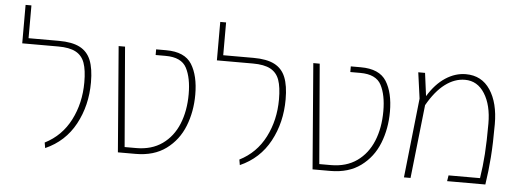

<svg xmlns="http://www.w3.org/2000/svg" viewBox="-49 -869 2733 1015"><g transform="rotate(5 1317.5 -361.5)"><path d="M213 -18Q302 -63 348 -153Q394 -243 394 -353Q394 -418 380.5 -456Q367 -494 333.5 -512Q300 -530 240 -530H49V-734H80V-560H241Q311 -560 352 -539Q393 -518 411 -473.5Q429 -429 429 -356Q429 -233 375.5 -134Q322 -35 218 11Z M558 -560H592L636 -31H697Q779 -31 835.5 -71Q892 -111 920.5 -180.5Q949 -250 949 -339Q949 -425 921.5 -477.5Q894 -530 810 -530H757V-560H810Q909 -560 946.5 -500Q984 -440 984 -339Q984 -249 953.5 -172Q923 -95 858.5 -47.5Q794 0 697 0H603Z M1246 -18Q1335 -63 1381 -153Q1427 -243 1427 -353Q1427 -418 1413.5 -456Q1400 -494 1366.5 -512Q1333 -530 1273 -530H1082V-734H1113V-560H1274Q1344 -560 1385 -539Q1426 -518 1444 -473.5Q1462 -429 1462 -356Q1462 -233 1408.5 -134Q1355 -35 1251 11Z M1591 -560H1625L1669 -31H1730Q1812 -31 1868.5 -71Q1925 -111 1953.5 -180.5Q1982 -250 1982 -339Q1982 -425 1954.5 -477.5Q1927 -530 1843 -530H1790V-560H1843Q1942 -560 1979.5 -500Q2017 -440 2017 -339Q2017 -249 1986.5 -172Q1956 -95 1891.5 -47.5Q1827 0 1730 0H1636Z M2575 -322Q2575 -220 2569.5 -146Q2564 -72 2553 0H2350L2355 -31H2522Q2532 -94 2536.5 -160.5Q2541 -227 2541 -322Q2541 -420 2502.5 -481Q2464 -542 2398 -542Q2343 -542 2292.5 -504Q2242 -466 2199 -390L2156 0H2121L2167 -422L2148 -560H2184L2200 -438Q2240 -504 2292 -538Q2344 -572 2400 -572Q2484 -572 2529.5 -503.5Q2575 -435 2575 -322Z"/></g></svg>

Font: FiraGO UltraLight
Style: Regular
Weight: 200
Designer: bBox Type
Foundry: bBox Type GmbH
Version: Version 1.001